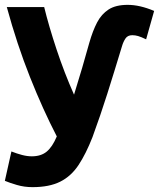

<svg xmlns="http://www.w3.org/2000/svg" viewBox="-36 -568 655 791"><path d="M-16 177Q3 185 33.5 194Q64 203 98 203Q167 203 212 180.5Q257 158 287.5 112Q318 66 345 -3Q378 -93 406 -181.5Q434 -270 467 -379Q472 -396 481 -409.5Q490 -423 509 -423Q521 -423 533 -419.5Q545 -416 566 -406L599 -523Q540 -548 490 -548Q441 -548 411.5 -529Q382 -510 364 -475.5Q346 -441 332 -392Q318 -341 302.5 -288.5Q287 -236 269 -178Q229 -268 197 -364.5Q165 -461 146 -539H-8Q34 -385 87.5 -250.5Q141 -116 198 -6Q180 37 156.5 56.5Q133 76 95 76Q76 76 55 70.5Q34 65 11 56Z"/></svg>

Font: Repo Bold
Style: Bold
Weight: 700
Designer: Stefan Peev
Foundry: Context Ltd
Version: Version 1.502